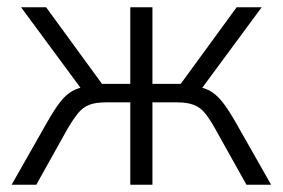

<svg xmlns="http://www.w3.org/2000/svg" viewBox="-20 -509 779 529"><path d="M12 0 108 -169Q129 -206 145 -227Q161 -248 180 -258.5Q199 -269 228 -273L210 -256L38 -489H107L261 -278H339V-489H400V-278H478L632 -489H701L529 -256L511 -273Q539 -269 557 -259.5Q575 -250 592 -229Q609 -208 631 -169L727 0H659L573 -154Q558 -181 545 -197Q532 -213 514 -220Q496 -227 467 -227H400V0H339V-227H272Q243 -227 225.5 -220Q208 -213 195 -197Q182 -181 166 -154L80 0Z"/></svg>

Font: Nunito Sans 10pt SemiCondensed Light
Style: Regular
Weight: 300
Width: 4
Designer: Vernon Adams
Foundry: Vernon Adams
Version: Version 3.101;gftools[0.9.27]